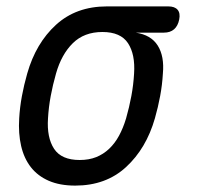

<svg xmlns="http://www.w3.org/2000/svg" viewBox="-20 -570 640 600"><path d="M404 -468Q452 -461 473 -427.5Q494 -394 489 -340Q487 -305 480.5 -270Q474 -235 464 -200Q437 -106 374 -48Q311 10 215 10Q167 10 132.5 -5Q98 -20 76.5 -47.5Q55 -75 46 -114Q37 -153 40 -200Q42 -235 48.5 -270Q55 -305 65 -340Q92 -435 155 -492.5Q218 -550 314 -550H506Q526 -550 535 -539.5Q544 -529 540 -509Q536 -489 524 -478.5Q512 -468 492 -468ZM229 -70Q258 -70 280.5 -79Q303 -88 321 -105Q339 -122 352 -146Q365 -170 374 -200Q384 -235 390.5 -270Q397 -305 399 -340Q403 -400 380 -435Q357 -470 300 -470Q243 -470 207.5 -435Q172 -400 155 -340Q145 -305 138.5 -270Q132 -235 130 -200Q126 -140 149 -105Q172 -70 229 -70Z"/></svg>

Font: Maple Mono
Style: Italic
Weight: 400
Italic angle: -10°
Monospace: yes
Designer: subframe7536
Version: Version 7.300